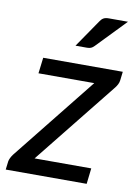

<svg xmlns="http://www.w3.org/2000/svg" viewBox="-83 -779 595 834"><g transform="rotate(10 214.5 -362.0)"><path d="M424 -468.5Q423 -459 418.5 -450.2Q414 -441.5 408.5 -434.5L116.5 -69.5H366.5L358.5 0H1.5L6 -37Q7 -43.5 11.2 -52.2Q15.5 -61 21.5 -69L315 -436.5H69L77.5 -506.5H428.5ZM413 -724.5 289 -596Q282 -588.5 274.8 -585.5Q267.5 -582.5 257.5 -582.5H206.5L289.5 -703.5Q296.5 -714.5 305 -719.5Q313.5 -724.5 329 -724.5Z"/></g></svg>

Font: Lato TR
Style: Italic
Weight: 400
Italic angle: -12°
Designer: Lukasz Dziedzic
Foundry: tyPoland Lukasz Dziedzic
Version: Version 1.104 2013